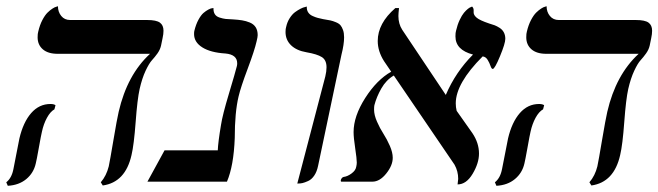

<svg xmlns="http://www.w3.org/2000/svg" viewBox="-41 -580 2102 613"><path d="M404.8 -295.9Q397.5 -263.2 392.1 -190.4Q386.7 -117.7 378.9 -85Q359.4 2 287.1 12.2L280.8 2Q298.8 -19 306.2 -48.8Q310.1 -66.9 321.3 -133.5Q332.5 -200.2 337.9 -223.1Q365.2 -341.3 438 -408.2H143.1Q112.3 -408.2 95.7 -422.6Q79.1 -437 79.1 -460.9Q79.1 -473.1 81.1 -479Q85.9 -500 94.2 -515.9Q102.5 -531.7 110.8 -539.8Q119.1 -547.9 126.7 -552.7Q134.3 -557.6 139.2 -558.6L144 -560.1Q144 -542 154.5 -529.1Q165 -516.1 183.1 -516.1H429.2Q458 -516.1 469.5 -507.8Q481 -499.5 481 -481.9Q481 -471.2 478 -458L473.1 -434.1Q470.2 -421.4 461.7 -409.4Q453.1 -397.5 444.1 -387.7Q435.1 -377.9 423.8 -354Q412.6 -330.1 404.8 -295.9ZM92.8 -159.2Q90.3 -149.4 83 -108.4Q75.7 -67.4 73.2 -58.1Q66.4 -27.8 43 -8.3Q19.5 11.2 -16.1 13.2L-21 2Q-3.4 -11.7 2 -41Q3.9 -51.3 11.7 -90.8Q19.5 -130.4 21 -138.2Q33.2 -189.9 58.6 -219Q84 -248 120.1 -248Q130.9 -248 136.2 -244.1L132.8 -231Q119.6 -223.6 108.9 -203.9Q98.1 -184.1 92.8 -159.2Z M720.7 -272Q708.5 -221.2 708.5 -139.2Q705.1 -50.3 683.6 0H429.7L484.4 -100.1H654.3Q655.3 -126 664.6 -181.2Q669.4 -212.9 689.9 -281Q710.4 -349.1 715.3 -369.1Q716.3 -373 716.3 -377.9Q716.3 -405.8 678.7 -409.2Q631.3 -412.1 605 -428.7Q578.6 -445.3 578.6 -471.2Q578.6 -479 579.6 -481.9Q584.5 -502 592.5 -516.8Q600.6 -531.7 608.6 -538.6Q616.7 -545.4 624 -549.3Q631.3 -553.2 635.7 -553.7L640.6 -554.2Q640.1 -542.5 644.8 -534.9Q649.4 -527.3 660.2 -523.9Q670.9 -520.5 679.4 -519.5Q688 -518.6 702.6 -518.1Q719.7 -517.1 731.9 -515.1Q744.1 -513.2 756.6 -508.1Q769 -502.9 775.4 -492.9Q781.7 -482.9 781.7 -467.8Q781.7 -461.9 778.3 -448.2Q772 -419.9 749.8 -360.6Q727.5 -301.3 720.7 -272Z M908.2 5.9 997.6 -335.9Q1001.5 -352.1 1001.5 -365.2Q1001.5 -388.2 986.6 -397.7Q971.7 -407.2 937.5 -413.1Q905.8 -418.5 888.2 -435.5Q870.6 -452.6 870.6 -478Q870.6 -488.3 872.6 -494.1Q876 -509.8 884 -522.2Q892.1 -534.7 901.1 -541.3Q910.2 -547.9 918.7 -552.2Q927.2 -556.6 933.1 -557.6L938.5 -559.1V-556.2Q938.5 -546.9 943.4 -539.8Q948.2 -532.7 957.8 -528.6Q967.3 -524.4 973.4 -522.9Q979.5 -521.5 990.2 -519Q1005.4 -516.6 1013.4 -514.9Q1021.5 -513.2 1031.5 -509Q1041.5 -504.9 1046.1 -499.3Q1050.8 -493.7 1054.2 -484.1Q1057.6 -474.6 1057.6 -460.9Q1057.6 -438.5 1049.3 -405.8L974.6 -50.8Q970.7 -31.7 962.2 -19.3Q953.6 -6.8 942.6 -2Q931.6 2.9 925 4.4Q918.5 5.9 911.6 5.9Z M1572.3 -456.1Q1572.3 -441.4 1555.4 -400.6Q1538.6 -359.9 1532.2 -359.9Q1528.3 -359.9 1525.1 -369.4Q1522 -378.9 1515.9 -388.9Q1509.8 -398.9 1500 -399.9Q1414.1 -314 1414.1 -250Q1414.1 -237.8 1417 -226.1L1467.3 -154.8Q1488.3 -123.5 1488.3 -89.8Q1488.3 -59.1 1468 -25.1Q1447.8 8.8 1419.9 8.8Q1421.9 -4.9 1421.9 -8.8Q1421.9 -33.2 1410.2 -54.2L1216.3 -338.9Q1191.9 -324.7 1176.5 -297.6Q1161.1 -270.5 1154.3 -244.1Q1153.3 -239.3 1153.3 -230Q1153.3 -212.9 1162.6 -191.7Q1171.9 -170.4 1183.1 -153.1Q1194.3 -135.7 1203.6 -114.5Q1212.9 -93.3 1212.9 -76.2Q1212.9 -51.8 1192.1 -25.9Q1171.4 0 1147.9 0H1048.3Q1046.9 -1.5 1046.9 -2.9Q1046.9 -6.8 1049.8 -10.7Q1052.7 -14.6 1056.2 -15.1Q1068.4 -16.6 1081.3 -26.1Q1094.2 -35.6 1096.2 -46.9Q1098.1 -54.7 1098.1 -61Q1098.1 -73.2 1093 -106.9Q1087.9 -140.6 1087.9 -158.2Q1087.9 -209 1125 -267.1Q1162.1 -325.2 1208 -351.1L1185.1 -384.8Q1165 -416.5 1165 -449.2Q1165 -505.4 1221.2 -554.2H1232.9Q1231 -536.6 1231 -528.8Q1231 -503.9 1243.2 -484.9L1382.3 -276.9Q1413.6 -350.1 1469.2 -405.8Q1413.1 -420.4 1413.1 -463.9Q1413.1 -476.1 1415 -481.9Q1419.4 -501 1426.5 -516.1Q1433.6 -531.2 1440.2 -539.1Q1446.8 -546.9 1452.9 -551.8Q1459 -556.6 1462.9 -557.6L1466.3 -559.1Q1471.2 -554.2 1471.2 -547.9V-540Q1471.2 -531.7 1481 -523.4Q1490.7 -515.1 1521 -504.9Q1531.2 -502 1538.3 -499.3Q1545.4 -496.6 1554.2 -491Q1563 -485.4 1567.6 -476.6Q1572.3 -467.8 1572.3 -456.1Z M1964.8 -295.9Q1957.5 -263.2 1952.1 -190.4Q1946.8 -117.7 1939 -85Q1919.4 2 1847.2 12.2L1840.8 2Q1858.9 -19 1866.2 -48.8Q1870.1 -66.9 1881.3 -133.5Q1892.6 -200.2 1897.9 -223.1Q1925.3 -341.3 1998 -408.2H1703.1Q1672.4 -408.2 1655.8 -422.6Q1639.2 -437 1639.2 -460.9Q1639.2 -473.1 1641.1 -479Q1646 -500 1654.3 -515.9Q1662.6 -531.7 1670.9 -539.8Q1679.2 -547.9 1686.8 -552.7Q1694.3 -557.6 1699.2 -558.6L1704.1 -560.1Q1704.1 -542 1714.6 -529.1Q1725.1 -516.1 1743.2 -516.1H1989.3Q2018.1 -516.1 2029.5 -507.8Q2041 -499.5 2041 -481.9Q2041 -471.2 2038.1 -458L2033.2 -434.1Q2030.3 -421.4 2021.7 -409.4Q2013.2 -397.5 2004.2 -387.7Q1995.1 -377.9 1983.9 -354Q1972.7 -330.1 1964.8 -295.9ZM1652.8 -159.2Q1650.4 -149.4 1643.1 -108.4Q1635.7 -67.4 1633.3 -58.1Q1626.5 -27.8 1603 -8.3Q1579.6 11.2 1543.9 13.2L1539.1 2Q1556.6 -11.7 1562 -41Q1564 -51.3 1571.8 -90.8Q1579.6 -130.4 1581.1 -138.2Q1593.3 -189.9 1618.7 -219Q1644 -248 1680.2 -248Q1690.9 -248 1696.3 -244.1L1692.9 -231Q1679.7 -223.6 1668.9 -203.9Q1658.2 -184.1 1652.8 -159.2Z"/></svg>

Font: Common Serif SemiBold
Style: Italic
Weight: 600
Italic angle: -12°
Designer: Philipp H. Poll, Khaled Hosny
Foundry: Stefan Peev, Context Ltd.
Version: Version 1.026